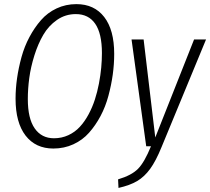

<svg xmlns="http://www.w3.org/2000/svg" viewBox="-20 -716 1029 940"><path d="M354 -695.8Q441.4 -695.8 490.2 -632.8Q539.1 -569.8 539.1 -452.1Q539.1 -401.9 532 -350.6Q524.9 -299.3 510.7 -246.6Q496.6 -193.8 472.2 -147.9Q447.8 -102.1 416 -66.2Q384.3 -30.3 339.1 -9.5Q293.9 11.2 241.2 11.2Q154.3 11.2 105.2 -52.2Q56.2 -115.7 56.2 -232.9Q56.2 -281.7 63.5 -332.8Q70.8 -383.8 85.2 -436.3Q99.6 -488.8 124.3 -534.9Q148.9 -581.1 180.7 -617.4Q212.4 -653.8 257.1 -674.8Q301.8 -695.8 354 -695.8ZM351.1 -647Q300.3 -647 259 -618.4Q217.8 -589.8 191.9 -545.4Q166 -501 148.2 -444.1Q130.4 -387.2 123.3 -334Q116.2 -280.8 116.2 -231Q116.2 -135.7 149.9 -87.4Q183.6 -39.1 244.1 -39.1Q282.2 -39.1 314.7 -54.2Q347.2 -69.3 370.8 -95Q394.5 -120.6 413.3 -155.5Q432.1 -190.4 444.3 -228Q456.5 -265.6 464.4 -306.9Q472.2 -348.1 475.6 -385Q479 -421.9 479 -456.1Q479 -551.8 446.3 -599.4Q413.6 -647 351.1 -647ZM988.8 -522.9 771 3.9Q743.2 72.3 715.1 110.8Q687 149.4 651.6 170.4Q616.2 191.4 560.1 204.1L558.1 162.1Q624 142.6 655.8 110.4Q687.5 78.1 719.2 0H695.8L624 -522.9H683.1L740.2 -43L930.2 -522.9Z"/></svg>

Font: Fira Sans Compressed Light
Style: Italic
Weight: 300
Width: 3
Italic angle: -8°
Designer: Carrois Corporate & Edenspiekermann AG
Foundry: Carrois Corporate GbR & Edenspiekermann AG
Version: Version 4.203;PS 004.203;hotconv 1.0.88;makeotf.lib2.5.64775